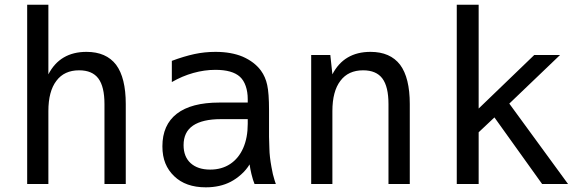

<svg xmlns="http://www.w3.org/2000/svg" viewBox="-20 -780 2448 814"><path d="M185.1 0V-309.1Q185.1 -393.1 219.2 -437.5Q252.4 -481.9 315.4 -481.9Q371.1 -481.9 397 -447.3Q422.9 -412.6 422.9 -338.9V0H513.2V-338.9Q513.2 -450.2 472.2 -505.4Q430.2 -560.1 346.7 -560.1Q234.4 -560.1 185.1 -464.8V-759.8H95.2V0Z M958 -9.3Q981.4 -21.5 1002.9 -40.8Q1024.4 -60.1 1038.1 -83Q1041 -63 1045.9 -42.5Q1052.7 -14.6 1059.1 0H1149.4L1144 -16.1Q1136.2 -40 1130.9 -71.8Q1122.6 -116.7 1122.1 -150.4L1120.6 -200.2V-312Q1120.6 -385.3 1112.8 -419.9Q1105.5 -454.1 1086.4 -480.5Q1059.1 -517.6 1009.3 -539.6Q960.4 -560.1 893.6 -560.1Q847.7 -560.1 804.2 -550.8Q759.3 -541 708.5 -522V-432.1Q752.4 -457.5 799.6 -470.7Q846.7 -483.9 893.1 -483.9Q964.8 -483.9 997.1 -454.6Q1013.2 -439.9 1021.7 -415.3Q1030.3 -390.6 1030.3 -359.4V-345.2H909.7Q791 -345.2 729.7 -297.9Q668.5 -250.5 668.5 -159.7Q668.5 -118.2 681.2 -87.4Q693.8 -56.6 718.3 -33.2Q767.1 14.2 852.5 14.2Q912.6 14.2 958 -9.3ZM788.1 -88.4Q758.3 -115.7 758.3 -164.6Q758.3 -192.4 768.1 -212.9Q777.8 -233.4 798.3 -247.6Q838.9 -274.9 916.5 -274.9H1030.3V-254.9Q1030.3 -195.8 1011 -152.1Q991.7 -108.4 955.8 -84.7Q919.9 -61 871.1 -61Q818.4 -61 788.1 -88.4Z M1389.2 0V-309.1Q1389.2 -393.1 1423.3 -437.5Q1456.5 -481.9 1519.5 -481.9Q1575.2 -481.9 1601.1 -447.3Q1627 -412.6 1627 -338.9V0H1717.3V-338.9Q1717.3 -450.2 1676.3 -505.4Q1634.3 -560.1 1550.8 -560.1Q1438.5 -560.1 1389.2 -464.8L1380.4 -546.9H1299.3V0Z M2009.3 0V-219.2L2076.2 -282.2L2278.3 0H2388.2L2139.2 -340.8L2354.5 -546.9H2245.1L2009.3 -319.8V-759.8H1916.5V0Z"/></svg>

Font: Hack Dev
Style: Regular
Weight: 400
Designer: Christopher Simpkins
Foundry: Christopher Simpkins
Version: Version 2.0315